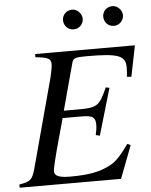

<svg xmlns="http://www.w3.org/2000/svg" viewBox="-58 -904 747 951"><g transform="rotate(-5 315.5 -428.0)"><path d="M631 -653H135V-637C197 -631 212 -623 212 -596C212 -584 206 -552 201 -532L82 -90C66 -32 57 -26 1 -16V0H505L567 -162L551 -170C513 -117 489 -89 457 -72C406 -45 354 -33 256 -33C200 -33 177 -43 177 -67C177 -79 189 -130 212 -213L243 -325H321C378 -325 406 -325 406 -279C406 -261 404 -249 399 -227L419 -222L487 -454L469 -458C431 -373 420 -361 330 -361H252L315 -594C321 -616 331 -620 388 -620C545 -620 581 -607 581 -547C581 -534 580 -518 578 -501L600 -499ZM385 -807C385 -832 362 -856 337 -856C309 -856 287 -835 287 -808C287 -780 308 -758 336 -758C363 -758 385 -780 385 -807ZM585 -807C585 -832 562 -856 537 -856C509 -856 487 -835 487 -808C487 -780 508 -758 536 -758C563 -758 585 -780 585 -807Z"/></g></svg>

Font: XITS
Style: Italic
Weight: 400
Italic angle: -16.33°
Designer: MicroPress Inc., with final additions and corrections provided by Coen Hoffman, Elsevier (retired)
Version: Version 1.302